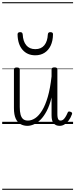

<svg xmlns="http://www.w3.org/2000/svg" viewBox="-20 -1130 686 1750"><path d="M230 17Q197 17 169 2.5Q141 -12 124 -47.5Q107 -83 107 -145V-496Q107 -506 113.5 -510.5Q120 -515 133 -515Q147 -515 153.5 -510.5Q160 -506 160 -496V-155Q160 -113 167.5 -85.5Q175 -58 191 -44.5Q207 -31 235 -31Q268 -31 301 -53Q334 -75 363.5 -122.5Q393 -170 415.5 -247Q438 -324 450 -434V-497Q450 -507 456.5 -511.5Q463 -516 477 -516Q490 -516 496.5 -511.5Q503 -507 503 -497V-89Q503 -72 505.5 -59Q508 -46 514 -38.5Q520 -31 532 -31Q545 -31 555 -38.5Q565 -46 575.5 -62Q586 -78 597 -104Q600 -112 606.5 -113.5Q613 -115 623 -111Q633 -108 636 -101.5Q639 -95 636 -89Q624 -55 606 -31.5Q588 -8 567.5 4.5Q547 17 524 17Q505 17 491.5 11Q478 5 468.5 -6.5Q459 -18 454.5 -36Q450 -54 450 -78V-242Q432 -168 405.5 -118Q379 -68 349 -38.5Q319 -9 288 4Q257 17 230 17ZM302 -626Q229 -626 185.5 -676Q142 -726 140 -816Q140 -826 145.5 -831.5Q151 -837 164 -837Q176 -837 181 -831.5Q186 -826 187 -816Q190 -753 219.5 -717.5Q249 -682 302 -682Q355 -682 384 -717.5Q413 -753 416 -816Q417 -826 422 -831.5Q427 -837 439 -837Q452 -837 458 -831.5Q464 -826 463 -816Q462 -757 442 -714.5Q422 -672 386 -649Q350 -626 302 -626ZM0 590H646V600H0ZM0 -20H646V0H0ZM0 -505H646V-500H0ZM0 -1110H646V-1100H0Z"/></svg>

Font: Playwrite FR Moderne Guides
Style: Regular
Weight: 400
Designer: Veronika Burian, José Scaglione
Foundry: TypeTogether
Version: Version 1.003